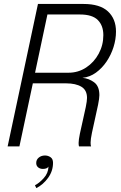

<svg xmlns="http://www.w3.org/2000/svg" viewBox="-20 -758 626 994"><path d="M19.5 0 176.5 -737.5H412.5Q497.5 -737.5 539 -698.8Q580.5 -660 580.5 -594.5Q580.5 -555 567.8 -514.5Q555 -474 531.8 -439.5Q508.5 -405 476.8 -382Q445 -359 407 -355Q440 -352 467.2 -332Q494.5 -312 494.5 -265.5Q494.5 -249.5 487.8 -216Q481 -182.5 472 -143.5Q463 -104.5 456 -70.5Q449 -36.5 449 -19.5Q449 -5 451.5 0H389Q387 -5.5 387 -18Q387 -33.5 393.5 -65.5Q400 -97.5 408.8 -134.5Q417.5 -171.5 424 -203.5Q430.5 -235.5 430.5 -251Q430.5 -291.5 401.2 -309Q372 -326.5 322.5 -326.5H150L80.5 0ZM394 -683H225.5L161.5 -381.5H334.5Q385 -381.5 426 -408.5Q467 -435.5 491 -480Q515 -524.5 515 -576Q515 -625.5 486.5 -654.2Q458 -683 394 -683ZM202 116.5Q187 116.5 177.2 108.2Q167.5 100 167.5 86Q167.5 68.5 180.8 57.8Q194 47 213 47Q228.5 47 241.5 55.8Q254.5 64.5 254.5 85Q254.5 127.5 229 162.8Q203.5 198 168 216L161 201Q182.5 190.5 206.2 164.5Q230 138.5 231 104.5Q224 116.5 202 116.5Z"/></svg>

Font: Epilogue Light
Style: Italic
Weight: 300
Italic angle: -12°
Designer: Tyler Finck
Foundry: Etcetera Type Co
Version: Version 2.111; ttfautohint (v1.8.3)